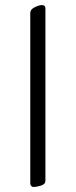

<svg xmlns="http://www.w3.org/2000/svg" viewBox="-20 -727 300 761"><path d="M100 -676Q100 -690 118 -698.5Q136 -707 146 -707Q160 -707 160 -694V-10Q160 3 143 8.5Q126 14 112 14Q107 14 103.5 9.5Q100 5 100 0Z"/></svg>

Font: EB Garamond
Style: SC
Weight: 400
Version: Version 000.010